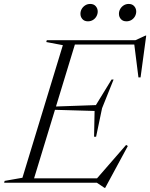

<svg xmlns="http://www.w3.org/2000/svg" viewBox="-58 -904 743 950"><path d="M253 -680.5 171 -696 173.5 -705H319L104 0H-37.5L-35 -9L53 -24.5ZM605.5 -691.5 639.5 -683.5H265L272 -705H612L662 -728H665.5L637.5 -521H627ZM459 25.5 421 0H56.5L63.5 -21.5H461.5L415 -13.5L566 -187L574.5 -181.5L462.5 25.5ZM417.5 -227.5H407.5L410 -355L184 -361.5L189 -376L416.5 -384L494 -510.5H504L447 -368.5ZM377 -798.5Q359.5 -798.5 349.8 -809.5Q340 -820.5 340 -835.5Q340 -848.5 346.2 -859.5Q352.5 -870.5 363.5 -877.5Q374.5 -884.5 388.5 -884.5Q406 -884.5 415.8 -873.2Q425.5 -862 425.5 -847Q425.5 -834.5 419.2 -823.2Q413 -812 402 -805.2Q391 -798.5 377 -798.5ZM567.5 -798.5Q550 -798.5 540.2 -809.5Q530.5 -820.5 530.5 -835.5Q530.5 -848.5 536.8 -859.5Q543 -870.5 554 -877.5Q565 -884.5 579 -884.5Q596.5 -884.5 606.2 -873.2Q616 -862 616 -847Q616 -834.5 609.8 -823.2Q603.5 -812 592.5 -805.2Q581.5 -798.5 567.5 -798.5Z"/></svg>

Font: Newsreader 60pt Light
Style: Italic
Weight: 300
Italic angle: -17°
Designer: Hugues Gentile
Foundry: Production Type
Version: Version 1.003